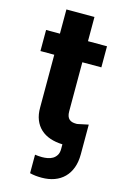

<svg xmlns="http://www.w3.org/2000/svg" viewBox="-132 -736 655 1000"><g transform="rotate(15 196.0 -236.0)"><path d="M96.6 -545.5V-676.1H247.9V-545.5H350.5V-431.8H247.9V-167.6Q247.9 -152 251.6 -141.7Q255.3 -131.4 262.1 -125.4Q268.8 -119.3 278.2 -116.8Q287.6 -114.3 299 -114.3Q300.8 -114.3 302.9 -114.3Q305 -114.3 306.8 -114.7L364.3 -126.8V33.4Q364.3 74.6 352.6 106.2Q340.9 137.8 319.1 159.6Q297.2 181.5 266.7 192.6Q236.2 203.8 198.2 203.8Q180.8 203.8 165.7 202.2Q150.6 200.6 134.6 196.7V96.9Q143.1 98 152.2 98.9Q161.2 99.8 172.6 99.8Q187.1 99.8 202.2 97.1Q217.3 94.5 229.8 87Q242.2 79.5 250.2 66.6Q258.2 53.6 258.2 33.4V7.8Q221.2 6.7 191.2 -3.6Q161.2 -13.8 140.1 -33.4Q119 -52.9 107.6 -81.5Q96.2 -110.1 96.6 -147.7V-431.8H22V-545.5Z"/></g></svg>

Font: Cannonade
Style: Bold
Weight: 700
Designer: Rasmus Andersson
Foundry: rsms
Version: Version 3.012;git-f93a4a705